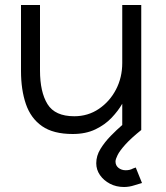

<svg xmlns="http://www.w3.org/2000/svg" viewBox="-20 -520 665 768"><path d="M140 -500V-238Q140 -152 170 -103.5Q200 -55 277 -55Q332 -55 375.5 -84.5Q419 -114 444 -162Q469 -210 469 -268V-500H545V0Q504 33 481.5 58Q459 83 450.5 100Q442 117 442 126Q442 142 454 151.5Q466 161 483 161Q490 161 497.5 159.5Q505 158 512 154L523 150L548 212L518 221Q497 228 476 228Q445 228 420 215Q395 202 380 180.5Q365 159 365 133Q365 103 382 75.5Q399 48 423 23.5Q447 -1 469 -20V-105Q453 -77 426.5 -49Q400 -21 361.5 -2.5Q323 16 271 16Q193 16 148 -15.5Q103 -47 83.5 -104Q64 -161 64 -236V-500Z"/></svg>

Font: Nata Sans
Style: Regular
Weight: 400
Designer: Daniel Uzquiano Cruz
Version: Version 1.001